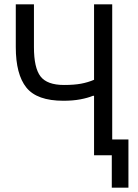

<svg xmlns="http://www.w3.org/2000/svg" viewBox="-20 -718 640 888"><path d="M497 0H415V-275H410Q386 -265 351.5 -258.5Q317 -252 273 -252Q151 -252 102 -313Q53 -374 53 -500V-698H137V-500Q137 -404 167.5 -364.5Q198 -325 276 -325Q323 -325 355 -331Q387 -337 415 -349V-698H499V-73H574V150H497Z"/></svg>

Font: Lilex
Style: Regular
Weight: 400
Monospace: yes
Designer: Mike Abbink, Paul van der Laan, Pieter van Rosmalen, Mikhael Khrustik
Foundry: Mikhael Khrustik
Version: Version 2.510